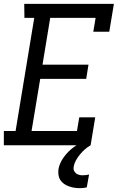

<svg xmlns="http://www.w3.org/2000/svg" viewBox="-22 -755 642 998"><path d="M-2 0V-74H59L156 -662H105L104 -735H570L546 -590H463L475 -662H239L199 -419H438L426 -345H187L142 -74H378L390 -145H473L449 0ZM392 223Q377 223 362.5 220.5Q348 218 334.5 213Q321 208 310 200Q299 192 291.5 180.5Q284 169 282 154Q280 139 282 124Q287 96 304.5 69.5Q322 43 345.5 22.5Q369 2 397 -12Q425 -26 454 -34L449 0Q433 9 419 21.5Q405 34 393.5 48Q382 62 373 78Q364 94 361 111Q361 116 360.5 118.5Q360 121 360.5 124.5Q361 128 362 131Q363 134 365 136.5Q367 139 369 141.5Q371 144 373 146Q375 148 378 149.5Q381 151 384 152Q387 153 390.5 154Q394 155 397 155.5Q400 156 403.5 156Q407 156 410 156Q418 156 425.5 155Q433 154 441 152L429 219Q420 221 410.5 222Q401 223 392 223Z"/></svg>

Font: Iosevka Etoile
Style: Italic
Weight: 400
Italic angle: -9°
Designer: Belleve Invis
Foundry: Belleve Invis
Version: Version 22.1.2; ttfautohint (v1.8.4)